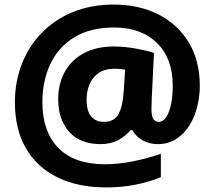

<svg xmlns="http://www.w3.org/2000/svg" viewBox="-20 -738 937 838"><path d="M852 -363Q852 -316 840.5 -271Q829 -226 806 -189.5Q783 -153 748.5 -131Q714 -109 669 -109Q632 -109 602.5 -125.5Q573 -142 558 -170H550Q529 -145 496.5 -127Q464 -109 420 -109Q329 -109 281.5 -163Q234 -217 234 -305Q234 -372 262.5 -424Q291 -476 345.5 -505.5Q400 -535 476 -535Q524 -535 573 -526Q622 -517 652 -507L642 -302Q641 -282 641 -262Q641 -229 650 -217.5Q659 -206 672 -206Q692 -206 706 -227.5Q720 -249 727 -285Q734 -321 734 -364Q734 -483 665 -550.5Q596 -618 478 -618Q375 -618 305.5 -576Q236 -534 200.5 -460Q165 -386 165 -292Q165 -164 234.5 -92.5Q304 -21 439 -21Q496 -21 561 -34Q626 -47 682 -67V35Q632 56 571.5 68Q511 80 444 80Q319 80 229.5 35.5Q140 -9 92.5 -92Q45 -175 45 -291Q45 -381 75.5 -459Q106 -537 162.5 -595Q219 -653 298.5 -685.5Q378 -718 476 -718Q587 -718 671.5 -675Q756 -632 804 -552.5Q852 -473 852 -363ZM358 -304Q358 -252 378.5 -229Q399 -206 433 -206Q479 -206 497.5 -240.5Q516 -275 520 -341L526 -434Q515 -436 504.5 -437Q494 -438 481 -438Q437 -438 410 -419Q383 -400 370.5 -369.5Q358 -339 358 -304Z"/></svg>

Font: Noto Sans Gujarati UI ExtraBold
Style: Regular
Weight: 800
Designer: Jelle Bosma - Monotype Design Team, Universal Thirst
Foundry: Monotype Imaging Inc.
Version: Version 2.106; ttfautohint (v1.8.4.7-5d5b)